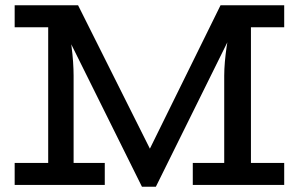

<svg xmlns="http://www.w3.org/2000/svg" viewBox="-20 -706 1141 733"><path d="M522 7 178 -686H278L586 -71L560 7ZM36 0V-84H380V0ZM164 -46V-686H230Q233 -670 237 -645Q241 -620 245 -590Q249 -560 253 -529.5Q257 -499 259 -470Q261 -441 261 -417V-46ZM36 -602V-686H260V-602ZM716 0V-84H1065V0ZM539 7 519 -71 822 -686H918L575 7ZM836 -46V-417Q836 -441 838.5 -470Q841 -499 845.5 -529.5Q850 -560 855.5 -590Q861 -620 865.5 -645Q870 -670 874 -686H938V-46ZM837 -602V-686H1065V-602Z"/></svg>

Font: BioRhyme ExtraBold
Style: Regular
Weight: 400
Version: Version 1.600;gftools[0.9.33]